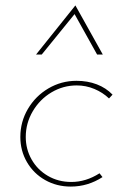

<svg xmlns="http://www.w3.org/2000/svg" viewBox="-20 -681 463 708"><path d="M358 -28Q304 7 241 7Q189 7 146.5 -17Q104 -41 79.5 -83Q55 -125 55 -176Q55 -232 83 -279.5Q111 -327 158.5 -355Q206 -383 262 -383Q303 -383 337 -370Q371 -357 395 -332L382 -318Q359 -340 328 -353Q297 -366 263 -366Q213 -366 170 -340.5Q127 -315 101 -271Q75 -227 75 -176Q75 -131 96.5 -93Q118 -55 156.5 -32.5Q195 -10 243 -10Q297 -10 347 -42ZM338 -480 255 -629 134 -480H113L258 -661L359 -480Z"/></svg>

Font: Josefin Sans Thin
Style: Italic
Weight: 200
Italic angle: -7°
Designer: Santiago Orozco
Foundry: Typemade
Version: Version 2.000